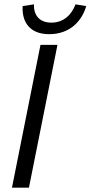

<svg xmlns="http://www.w3.org/2000/svg" viewBox="-20 -862 416 882"><path d="M84 -834C80 -764 114 -705 206 -705C300 -705 356 -764 376 -834L327 -842C309 -795 273 -758 216 -758C159 -758 134 -795 136 -842ZM166 -656 35 0H113L244 -656Z"/></svg>

Font: Cambridge Sans Italic
Style: Regular
Weight: 400
Italic angle: -11°
Version: Version 2.000;PS 002.000;hotconv 1.0.88;makeotf.lib2.5.64775